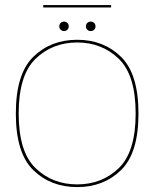

<svg xmlns="http://www.w3.org/2000/svg" viewBox="-20 -758 654 782"><path d="M294.5 4Q402 4 473 -65.2Q544 -134.5 544 -295.5Q544 -457 473 -526.5Q402 -596 294.5 -596Q186.5 -596 115.5 -526.5Q44.5 -457 44.5 -295.5Q44.5 -134.5 115.5 -65.2Q186.5 4 294.5 4ZM294.5 -7Q193.5 -7 124.8 -73.2Q56 -139.5 56 -295.5Q56 -452 124.8 -518.5Q193.5 -585 294.5 -585Q395 -585 463.8 -518.5Q532.5 -452 532.5 -295.5Q532.5 -139.5 463.8 -73.2Q395 -7 294.5 -7ZM241 -631.5Q249 -631.5 254.5 -637Q260 -642.5 260 -650.5Q260 -659 254.5 -664.5Q249 -670 241 -670Q232.5 -670 227 -664.5Q221.5 -659 221.5 -650.5Q221.5 -642.5 227 -637Q232.5 -631.5 241 -631.5ZM349 -631.5Q358 -631.5 363.5 -637Q369 -642.5 369 -650.5Q369 -659 363.5 -664.5Q358 -670 349 -670Q341 -670 335.5 -664.5Q330 -659 330 -650.5Q330 -642.5 335.5 -637Q341 -631.5 349 -631.5ZM156 -727.5H432.5V-737.5H156Z"/></svg>

Font: Anybody SemiExpanded Thin
Style: Regular
Weight: 250
Width: 6
Version: Version 1.113;gftools[0.9.25]